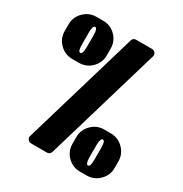

<svg xmlns="http://www.w3.org/2000/svg" viewBox="-178 -912 998 1047"><g transform="rotate(30 320.5 -388.0)"><path d="M282 -665V-622Q282 -576 249.5 -543.5Q217 -511 171 -511H129Q83 -511 50 -543.5Q17 -576 17 -622V-665Q17 -711 50 -743.5Q83 -776 129 -776H171Q217 -776 249.5 -743.5Q282 -711 282 -665ZM379 -776H478Q491 -776 499 -765.5Q507 -755 503 -743L289 -19Q283 0 264 0H165Q152 0 144 -10.5Q136 -21 140 -33L354 -757Q359 -776 379 -776ZM160 -571Q165 -584 165 -607V-680Q165 -704 160 -716Q157 -725 150 -725Q143 -725 139 -716Q135 -703 135 -680V-607Q135 -584 139 -571Q143 -562 150 -562Q157 -562 160 -571ZM626 -153V-111Q626 -65 593 -32.5Q560 0 514 0H472Q426 0 393.5 -32.5Q361 -65 361 -111V-153Q361 -199 393.5 -232Q426 -265 472 -265H514Q560 -265 593 -232Q626 -199 626 -153ZM504 -60Q508 -72 508 -96V-169Q508 -192 504 -205Q500 -214 493 -214Q486 -214 483 -205Q478 -192 478 -169V-96Q478 -72 483 -60Q486 -51 493 -51Q500 -51 504 -60Z"/></g></svg>

Font: Grith.
Style: Regular
Weight: 400
Designer: Yosi Nasution
Version: Version 1.000;hotconv 1.0.109;makeotfexe 2.5.65596